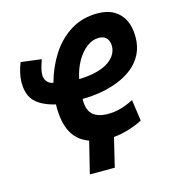

<svg xmlns="http://www.w3.org/2000/svg" viewBox="-103 -625 768 855"><g transform="rotate(-15 280.5 -198.0)"><path d="M206 144 242 -2Q212 -13 192 -31.5Q172 -50 160.5 -75.5Q149 -101 144.5 -131.5Q140 -162 141 -196Q78 -211 48 -241.5Q18 -272 18 -330Q18 -349 23.5 -374Q29 -399 38 -419L132 -407Q127 -393 121.5 -374Q116 -355 116 -338Q116 -321 126 -308Q136 -295 155 -292Q173 -359 209 -415.5Q245 -472 299 -506Q353 -540 424 -540Q468 -540 498.5 -522.5Q529 -505 545 -473Q561 -441 561 -395Q561 -351 544 -317Q527 -283 497.5 -259Q468 -235 429.5 -219.5Q391 -204 348 -196.5Q305 -189 262 -189Q261 -167 265.5 -149.5Q270 -132 281 -120Q292 -108 311 -101.5Q330 -95 357 -95Q380 -95 401.5 -100Q423 -105 441.5 -112.5Q460 -120 473 -127L487 -29Q463 -16 427.5 -4.5Q392 7 353 11L321 144ZM270 -278Q321 -280 355 -289.5Q389 -299 410 -314.5Q431 -330 440 -347.5Q449 -365 449 -382Q449 -397 444 -408.5Q439 -420 428.5 -426.5Q418 -433 400 -433Q372 -433 345.5 -413Q319 -393 299 -358Q279 -323 270 -278Z"/></g></svg>

Font: Ubuntu Sans Mono
Style: Italic
Weight: 400
Italic angle: -13.5°
Monospace: yes
Designer: Dalton Maag Ltd
Foundry: Dalton Maag Ltd
Version: Version 1.006